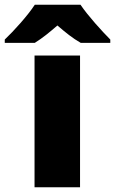

<svg xmlns="http://www.w3.org/2000/svg" viewBox="-78 -786 483 806"><path d="M260 -766H68C38 -720 -20 -656 -58 -620V-606H68C103 -628 128 -649 163 -679C198 -649 226 -626 261 -606H385V-620C351 -654 291 -720 260 -766ZM258 0V-553H67V0Z"/></svg>

Font: Noto Sans Lao UI Blk
Style: Regular
Weight: 900
Designer: Monotype Design Team
Foundry: Monotype Imaging Inc.
Version: Version 2.000